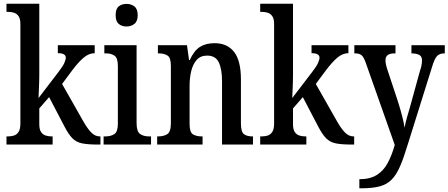

<svg xmlns="http://www.w3.org/2000/svg" viewBox="-20 -780 2420 1036"><path d="M15 0V-44H24Q40 -44 55 -48.5Q70 -53 80 -68Q90 -83 90 -114V-650Q90 -679 80 -693Q70 -707 55 -711.5Q40 -716 24 -716H15V-760H192V-375Q192 -362 191.5 -342Q191 -322 190 -301.5Q189 -281 188.5 -267Q188 -253 188 -251L295 -391Q319 -422 327 -440Q335 -458 335 -469Q335 -493 292 -493V-536H491V-493Q460 -493 431.5 -469Q403 -445 370 -401L315 -327L428 -128Q451 -87 472 -65.5Q493 -44 518 -44H522V0H509Q454 0 422.5 -6.5Q391 -13 370 -34.5Q349 -56 326 -101L245 -256L192 -195V-110Q192 -81 202 -67Q212 -53 227 -48.5Q242 -44 258 -44H264V0Z M663 -637Q637 -637 620.5 -651Q604 -665 604 -698Q604 -732 620.5 -745.5Q637 -759 663 -759Q687 -759 705 -745.5Q723 -732 723 -698Q723 -665 705 -651Q687 -637 663 -637ZM539 0V-44H549Q578 -44 597 -56.5Q616 -69 616 -113V-424Q616 -467 598 -479.5Q580 -492 552 -492H543V-536H717V-116Q717 -70 736 -57Q755 -44 784 -44H795V0Z M828 0V-44H834Q863 -44 882.5 -56Q902 -68 902 -115V-425Q902 -469 883.5 -480.5Q865 -492 837 -492H832V-536H989L1000 -456H1004Q1027 -507 1059 -527Q1091 -547 1138 -547Q1206 -547 1243 -500Q1280 -453 1280 -351V-115Q1280 -68 1296.5 -56Q1313 -44 1341 -44H1345V0H1178V-343Q1178 -407 1160.5 -443.5Q1143 -480 1098 -480Q1062 -480 1041.5 -457Q1021 -434 1012 -397Q1003 -360 1003 -318V-110Q1003 -66 1021.5 -55Q1040 -44 1068 -44H1073V0Z M1384 0V-44H1393Q1409 -44 1424 -48.5Q1439 -53 1449 -68Q1459 -83 1459 -114V-650Q1459 -679 1449 -693Q1439 -707 1424 -711.5Q1409 -716 1393 -716H1384V-760H1561V-375Q1561 -362 1560.5 -342Q1560 -322 1559 -301.5Q1558 -281 1557.5 -267Q1557 -253 1557 -251L1664 -391Q1688 -422 1696 -440Q1704 -458 1704 -469Q1704 -493 1661 -493V-536H1860V-493Q1829 -493 1800.5 -469Q1772 -445 1739 -401L1684 -327L1797 -128Q1820 -87 1841 -65.5Q1862 -44 1887 -44H1891V0H1878Q1823 0 1791.5 -6.5Q1760 -13 1739 -34.5Q1718 -56 1695 -101L1614 -256L1561 -195V-110Q1561 -81 1571 -67Q1581 -53 1596 -48.5Q1611 -44 1627 -44H1633V0Z M1919 187Q1976 187 2012.5 164.5Q2049 142 2071.5 100.5Q2094 59 2110 2L1954 -440Q1943 -472 1931 -482Q1919 -492 1896 -492H1892V-536H2114V-492H2111Q2083 -492 2071.5 -482.5Q2060 -473 2060 -455Q2060 -444 2063 -430Q2066 -416 2072 -399L2127 -233Q2156 -141 2163 -91Q2168 -118 2176 -146.5Q2184 -175 2193 -205L2247 -401Q2252 -414 2254.5 -428Q2257 -442 2257 -454Q2257 -475 2243.5 -483Q2230 -491 2203 -492H2200V-536H2380V-492H2378Q2353 -492 2339 -478.5Q2325 -465 2311 -418L2181 -3Q2159 70 2139 116.5Q2119 163 2093.5 189Q2068 215 2029 225.5Q1990 236 1930 236H1919Z"/></svg>

Font: Noto Serif Tamil Condensed Medium
Style: Italic
Weight: 500
Width: 3
Italic angle: -12°
Designer: Indian Type Foundry, Tom Grace, and the Monotype Design Team
Foundry: Monotype Imaging Inc.
Version: Version 2.003; ttfautohint (v1.8.4.7-5d5b)